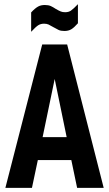

<svg xmlns="http://www.w3.org/2000/svg" viewBox="-20 -904 525 924"><path d="M323.2 -133.8H162.1L133.8 0H5.9L183.1 -689.9H303.2L479 0H351.1ZM300.8 -244.1 243.2 -523.9 185.1 -244.1ZM129.9 -844.2Q148.4 -864.3 163.6 -872.6Q176.8 -879.9 195.8 -879.9Q212.9 -879.9 224.1 -875Q234.9 -870.1 249 -860.8Q261.2 -853.5 272.9 -848.6Q281.2 -845.2 293.9 -845.2Q309.6 -845.2 320.8 -852.5Q333.5 -861.3 355 -883.8V-792Q336.4 -771 323.2 -763.2Q309.6 -754.9 290 -754.9Q272.5 -754.9 262.2 -759.8Q250 -765.6 235.8 -773.9Q218.3 -784.2 213.4 -786.1Q204.1 -790 191.9 -790Q175.8 -790 163.6 -782.2Q152.3 -774.9 129.9 -751Z"/></svg>

Font: D-DIN Condensed
Style: DINCondensed-Bold
Weight: 700
Width: 3
Designer: Charles Nix
Foundry: Datto Inc.
Version: Version 1.10